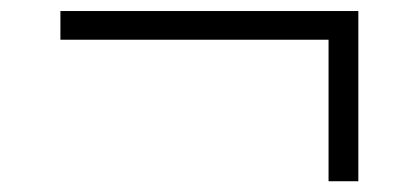

<svg xmlns="http://www.w3.org/2000/svg" viewBox="-20 -426 754 348"><path d="M575.5 -97.5V-354H89.5V-406H629.5V-97.5Z"/></svg>

Font: Encode Sans Exp Lt
Style: Regular
Weight: 300
Width: 7
Designer: Multiple Designers
Foundry: Impallari Type
Version: Version 3.002; ttfautohint (v1.8.3) -l 8 -r 50 -G 200 -x 14 